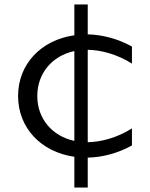

<svg xmlns="http://www.w3.org/2000/svg" viewBox="-20 -780 673 860"><path d="M61 -350C61 -206.9 164 -99.1 313 -77.8V60H373V-74C434.5 -74.9 505.9 -92.4 571 -128.4V-204.9C503.8 -162.4 431.8 -144 373 -143V-557C431.8 -556 503.8 -537.6 571 -495.1V-571.6C505.9 -607.6 434.5 -625.1 373 -626V-760H313V-622C164 -600.7 61 -493.1 61 -350ZM147 -350C147 -452.1 214.1 -530.2 313 -551.3V-149C214.1 -170.1 147 -247.9 147 -350Z"/></svg>

Font: Resamitz
Style: Bold
Weight: 700
Designer: gluk
Foundry: gluk
Version: Version 0.047